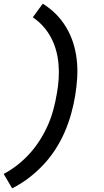

<svg xmlns="http://www.w3.org/2000/svg" viewBox="-47 -861 567 1042"><path d="M19 161 -27 83Q14 61 50.5 32Q87 3 117.5 -31.5Q148 -66 172.5 -105.5Q197 -145 214.5 -185.5Q232 -226 243.5 -269.5Q255 -313 262 -356Q269 -395 271.5 -434.5Q274 -474 270.5 -513.5Q267 -553 257 -589Q247 -625 229 -658.5Q211 -692 186.5 -719Q162 -746 131 -767L185 -841Q224 -817 256 -785Q288 -753 312 -713Q336 -673 350 -629Q364 -585 369.5 -537Q375 -489 372 -440Q369 -391 361 -342Q353 -293 339 -243Q325 -193 304.5 -145.5Q284 -98 255 -52.5Q226 -7 189.5 32Q153 71 110 104Q67 137 19 161Z"/></svg>

Font: Iosevka Slab Semibold
Style: Italic
Weight: 600
Italic angle: -9°
Monospace: yes
Designer: Belleve Invis
Foundry: Belleve Invis
Version: Version 11.1.1; ttfautohint (v1.8.3)